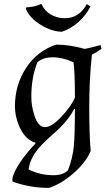

<svg xmlns="http://www.w3.org/2000/svg" viewBox="-20 -703 543 938"><path d="M53 -185Q53 -287 107 -370.5Q161 -454 254 -485Q321 -485 394 -464Q438 -473 471 -483L476 -465Q457 -450 429 -436Q416 -315 416 -178.5Q416 -42 423 34Q401 89 340 142.5Q279 196 219 215Q126 215 41 184V165Q60 98 153 -2V-6Q107 -19 80 -73.5Q53 -128 53 -185ZM133 -229Q133 -182 150.5 -132Q168 -82 200.5 -82Q233 -82 281.5 -134.5Q330 -187 346 -226Q346 -357 339 -399Q286 -423 238 -423Q190 -423 163 -399Q133 -326 133 -229ZM243 153Q287 153 312 129Q335 69 340.5 13Q346 -43 346 -170L342 -171Q315 -114 244 -52Q216 -28 190 -2Q127 61 120 125Q175 153 243 153ZM297 -614Q367 -614 404 -683L422 -672Q401 -629 364 -596Q327 -563 283 -548Q234 -548 180 -581Q126 -614 107 -658L108 -667Q151 -669 179 -683H183Q197 -650 228 -632Q259 -614 297 -614Z"/></svg>

Font: Almendra
Style: Regular
Weight: 400
Designer: Ana Sanfelippo
Foundry: Ana Sanfelippo
Version: Version 1.004